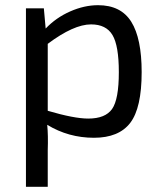

<svg xmlns="http://www.w3.org/2000/svg" viewBox="-20 -519 623 740"><path d="M149 -487 156 -409Q196 -451 250.5 -475Q305 -499 358 -499Q446 -499 486 -435Q526 -371 526 -241Q526 -103 482 -45.5Q438 12 342 12Q244 12 162 -38Q166 3 164 60V201H80V-487ZM164 -350V-92Q266 -62 320 -62Q386 -62 412 -99Q438 -136 438 -241Q438 -343 413.5 -384Q389 -425 331 -425Q264 -425 164 -350Z"/></svg>

Font: Exo 2.0
Style: Regular
Weight: 400
Designer: Natanael Gama
Version: Version 1.001;PS 001.001;hotconv 1.0.70;makeotf.lib2.5.58329